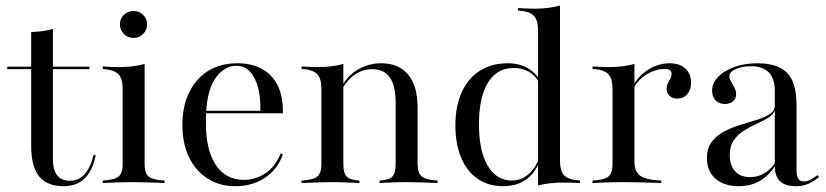

<svg xmlns="http://www.w3.org/2000/svg" viewBox="-20 -652 2942 684"><path d="M207.3 11.3Q147.6 11.3 119.4 -23.4Q91.1 -58.1 91.1 -132.3V-405.6H5.6V-414.5H91.1V-537.9Q114.5 -538.7 133.9 -541.5Q153.2 -544.4 168.5 -549.2V-414.5H298.4V-405.6H168.5V-86.3Q168.5 -46.8 183.5 -27.4Q198.4 -8.1 229.8 -8.1Q261.3 -8.1 282.3 -32.3Q303.2 -56.5 313.7 -100.8L321 -98.4Q308.9 -42.7 281 -15.7Q253.2 11.3 207.3 11.3Z M346 0V-8.9Q384.7 -10.5 400.8 -21.8Q416.9 -33.1 416.9 -66.9V-335.5Q416.9 -371.8 402 -387.5Q387.1 -403.2 346 -406.5V-415.3Q359.7 -414.5 374.2 -413.7Q388.7 -412.9 402.4 -412.9Q429 -412.9 452.4 -415.7Q475.8 -418.5 495.2 -424.2V-66.9Q495.2 -33.1 511.3 -21.8Q527.4 -10.5 566.1 -8.9V0Q555.6 -0.8 537.9 -1.2Q520.2 -1.6 498.4 -2.4Q476.6 -3.2 455.6 -3.2Q425 -3.2 393.1 -2Q361.3 -0.8 346 0ZM455.6 -516.9Q436.3 -516.9 421.8 -530.6Q407.3 -544.4 407.3 -565.3Q407.3 -585.5 421.4 -599.2Q435.5 -612.9 455.6 -612.9Q475.8 -612.9 489.9 -599.2Q504 -585.5 504 -565.3Q504 -545.2 489.9 -531Q475.8 -516.9 455.6 -516.9Z M818.5 11.3Q762.1 11.3 719.8 -15.7Q677.4 -42.7 653.6 -91.5Q629.8 -140.3 629.8 -206.5Q629.8 -272.6 653.6 -322.2Q677.4 -371.8 721.4 -399.2Q765.3 -426.6 825.8 -426.6Q875 -426.6 911.7 -407.3Q948.4 -387.9 968.5 -348.8Q988.7 -309.7 987.9 -248.4H682.3L681.5 -257.3H907.3Q908.9 -303.2 899.6 -339.1Q890.3 -375 871 -396.4Q851.6 -417.7 821 -417.7Q782.3 -417.7 751.2 -378.6Q720.2 -339.5 714.5 -255.6V-254Q713.7 -243.5 713.7 -232.7Q713.7 -221.8 713.7 -210.5Q713.7 -117.7 748.8 -64.5Q783.9 -11.3 848.4 -11.3Q889.5 -11.3 925 -34.3Q960.5 -57.3 979.8 -105.6L987.9 -101.6Q968.5 -48.4 923.8 -18.5Q879 11.3 818.5 11.3Z M1332.3 0V-8.9Q1366.1 -10.5 1377.8 -23Q1389.5 -35.5 1389.5 -66.9V-285.5Q1389.5 -346 1369 -375.8Q1348.4 -405.6 1305.6 -405.6Q1275 -405.6 1248 -388.7Q1221 -371.8 1201.6 -340.3V-350.8Q1222.6 -386.3 1258.9 -406.5Q1295.2 -426.6 1338.7 -426.6Q1400.8 -426.6 1434.3 -385.9Q1467.7 -345.2 1467.7 -269.4V-66.9Q1467.7 -35.5 1483.1 -23Q1498.4 -10.5 1538.7 -8.9V0Q1529 -0.8 1510.9 -1.2Q1492.7 -1.6 1471.4 -2.4Q1450 -3.2 1429.8 -3.2Q1401.6 -3.2 1374.2 -2Q1346.8 -0.8 1332.3 0ZM1054 0V-8.9Q1094.4 -10.5 1109.7 -22.6Q1125 -34.7 1125 -66.9V-335.5Q1125 -373.4 1109.3 -388.7Q1093.5 -404 1054 -406.5V-415.3Q1068.5 -414.5 1082.3 -413.7Q1096 -412.9 1111.3 -412.9Q1136.3 -412.9 1159.3 -415.7Q1182.3 -418.5 1203.2 -424.2V-66.9Q1203.2 -34.7 1215.7 -22.6Q1228.2 -10.5 1260.5 -8.9V0Q1240.3 -0.8 1215.7 -2Q1191.1 -3.2 1162.9 -3.2Q1135.5 -3.2 1107.3 -2Q1079 -0.8 1054 0Z M1896.8 8.9V-543.5Q1896.8 -579.8 1881.5 -596Q1866.1 -612.1 1825.8 -614.5V-623.4Q1840.3 -622.6 1854.4 -621.8Q1868.5 -621 1883.1 -621Q1908.1 -621 1931.5 -623.8Q1954.8 -626.6 1975 -632.3V-79.8Q1975 -43.5 1989.9 -27.4Q2004.8 -11.3 2046 -8.9V0Q2031.5 -0.8 2017.3 -1.2Q2003.2 -1.6 1989.5 -1.6Q1963.7 -1.6 1940.3 0.8Q1916.9 3.2 1896.8 8.9ZM1771.8 11.3Q1720.2 11.3 1681.9 -14.9Q1643.5 -41.1 1623 -89.9Q1602.4 -138.7 1602.4 -205.6Q1602.4 -274.2 1625 -323.8Q1647.6 -373.4 1689.5 -400Q1731.5 -426.6 1788.7 -426.6Q1835.5 -426.6 1866.5 -405.2Q1897.6 -383.9 1904 -359.7L1901.6 -353.2Q1894.4 -375.8 1869.4 -392.7Q1844.4 -409.7 1808.9 -409.7Q1750 -409.7 1718.1 -357.3Q1686.3 -304.8 1686.3 -208.9Q1686.3 -114.5 1717.3 -61.7Q1748.4 -8.9 1804 -8.9Q1837.9 -8.9 1864.5 -32.7Q1891.1 -56.5 1903.2 -97.6L1905.6 -89.5Q1891.9 -41.1 1857.7 -14.9Q1823.4 11.3 1771.8 11.3Z M2091.1 0V-8.9Q2131.5 -10.5 2146.8 -22.6Q2162.1 -34.7 2162.1 -66.9V-335.5Q2162.1 -373.4 2146.4 -388.7Q2130.6 -404 2091.1 -406.5V-415.3Q2105.6 -414.5 2119.8 -413.7Q2133.9 -412.9 2148.4 -412.9Q2198.4 -412.9 2240.3 -424.2V-74.2Q2240.3 -39.5 2262.1 -25Q2283.9 -10.5 2335.5 -8.9V0Q2322.6 -0.8 2300.8 -1.2Q2279 -1.6 2253.6 -2.4Q2228.2 -3.2 2203.2 -3.2Q2167.7 -3.2 2137.1 -2Q2106.5 -0.8 2091.1 0ZM2392.7 -300.8Q2375.8 -300.8 2365.3 -310.5Q2354.8 -320.2 2354.8 -335.5Q2354.8 -346.8 2359.3 -355.2Q2363.7 -363.7 2368.1 -371.8Q2372.6 -379.8 2372.6 -388.7Q2372.6 -406.5 2347.6 -406.5Q2327.4 -406.5 2306.5 -398.4Q2285.5 -390.3 2267.7 -375.4Q2250 -360.5 2238.7 -341.1L2237.9 -350.8Q2258.9 -386.3 2293.5 -406.5Q2328.2 -426.6 2365.3 -426.6Q2400.8 -426.6 2421.4 -408.1Q2441.9 -389.5 2441.9 -357.3Q2441.9 -332.3 2428.2 -316.5Q2414.5 -300.8 2392.7 -300.8Z M2611.3 11.3Q2559.7 11.3 2529 -15.3Q2498.4 -41.9 2498.4 -88.7Q2498.4 -125 2516.1 -147.6Q2533.9 -170.2 2561.3 -184.3Q2588.7 -198.4 2619.4 -207.7Q2650 -216.9 2677.4 -225.4Q2704.8 -233.9 2722.6 -245.6Q2740.3 -257.3 2740.3 -276.6V-328.2Q2740.3 -371.8 2719 -394Q2697.6 -416.1 2654.8 -416.1Q2623.4 -416.1 2600.8 -405.6Q2578.2 -395.2 2578.2 -380.6Q2578.2 -371.8 2584.3 -361.7Q2590.3 -351.6 2596.4 -339.9Q2602.4 -328.2 2602.4 -316.1Q2602.4 -300.8 2591.5 -291.1Q2580.6 -281.5 2562.1 -281.5Q2541.9 -281.5 2529.4 -294.4Q2516.9 -307.3 2516.9 -328.2Q2516.9 -356.5 2538.7 -378.6Q2560.5 -400.8 2597.2 -413.7Q2633.9 -426.6 2678.2 -426.6Q2727.4 -426.6 2758.5 -410.9Q2789.5 -395.2 2803.6 -362.5Q2817.7 -329.8 2817.7 -277.4V-43.5Q2817.7 -24.2 2824.2 -14.9Q2830.6 -5.6 2843.5 -5.6Q2856.5 -5.6 2869 -12.9Q2881.5 -20.2 2892.7 -28.2L2897.6 -21Q2878.2 -5.6 2859.7 2.8Q2841.1 11.3 2814.5 11.3Q2740.3 11.3 2740.3 -59.7Q2716.9 -24.2 2685.1 -6.5Q2653.2 11.3 2611.3 11.3ZM2652.4 -21Q2679 -21 2701.2 -33.5Q2723.4 -46 2740.3 -70.2V-258.9Q2734.7 -243.5 2716.9 -232.7Q2699.2 -221.8 2676.2 -211.3Q2653.2 -200.8 2631 -187.1Q2608.9 -173.4 2594.4 -152.8Q2579.8 -132.3 2579.8 -100Q2579.8 -62.9 2598.8 -41.9Q2617.7 -21 2652.4 -21Z"/></svg>

Font: Playfair 144pt
Style: Regular
Weight: 400
Designer: Claus Eggers Sørensen
Foundry: Claus Eggers Sørensen
Version: Version 2.001;gftools[0.9.30]